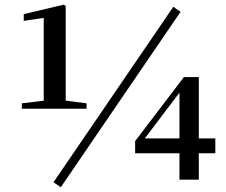

<svg xmlns="http://www.w3.org/2000/svg" viewBox="-20 -771 972 824"><path d="M73.7 -304.4V-327.6L173.4 -339.6H259L351.5 -327.6V-304.4ZM167.7 -304.4V-694.2L82 -681.5V-710.4L253.8 -751L262 -745V-304.4ZM750.2 0V-137.1V-157.4V-381.8H740.5L782 -415.2L684.8 -287.3L588.1 -159.1L594.3 -191.6V-176.9H904.1V-113.3H559.9V-165.3L769.3 -440.2H833.2V0ZM240.9 32.6 209.6 11.2 723.7 -741.7 755 -720.3Z"/></svg>

Font: Noto Serif HK ExtraLight
Style: Regular
Weight: 200
Designer: Ryoko NISHIZUKA 西塚涼子 (kana & ideographs); Frank Grießhammer (Latin, Greek & Cyrillic); Wenlong ZHANG 张文龙 (bopomofo); San
Foundry: Adobe
Version: Version 2.002-H1;hotconv 1.1.0;makeotfexe 2.6.0